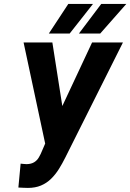

<svg xmlns="http://www.w3.org/2000/svg" viewBox="-20 -922 647 954"><path d="M229 -265.6 437.5 -710.9H590.8L304.2 -138.7Q289.6 -109.4 272.5 -82Q255.4 -54.7 233.6 -33.4Q211.9 -12.2 183.6 -0.2Q155.3 11.7 118.7 11.7Q107.4 11.7 95.5 11Q83.5 10.3 71.3 9.8L82.5 -108.9Q89.8 -108.4 97.2 -107.4Q104.5 -106.4 112.3 -106.4Q134.8 -106.9 149.4 -115.7Q164.1 -124.5 173.3 -140.4Q182.6 -156.2 189.9 -174.8ZM240.2 -710.9 294.9 -361.8 306.2 -198.2 207 -196.8 97.2 -710.9ZM372.1 -755.4 482.9 -902.3H607.4L478 -755.4ZM222.7 -755.4 319.3 -902.3H441.9L326.2 -755.4Z"/></svg>

Font: Roboto Condensed
Style: Bold Italic
Weight: 700
Italic angle: -12°
Designer: Christian Robertson
Foundry: Google
Version: Version 3.0